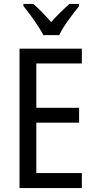

<svg xmlns="http://www.w3.org/2000/svg" viewBox="-20 -963 488 983"><path d="M202 -783H283C304 -829 353 -892 385 -932V-943H335C301 -912 277 -889 242 -850C211 -885 178 -920 150 -943H100V-932C136 -888 179 -828 202 -783ZM399 0V-77H166V-335H385V-411H166V-638H399V-714H80V0Z"/></svg>

Font: Noto Sans Arabic UI Cn
Style: Regular
Weight: 400
Width: 3
Designer: Monotype Design Team, Nadine Chahine and Nizar Qandah
Foundry: Monotype Imaging Inc.
Version: Version 2.010